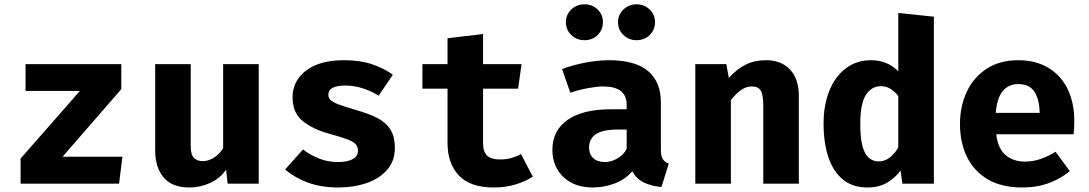

<svg xmlns="http://www.w3.org/2000/svg" viewBox="-20 -837 4963 875"><path d="M265.1 -122.6H537.9L522.6 0H73.8V-114.4L344.1 -422.6H96.4V-544.6H532.8V-430.8Z M849.2 -544.6V-171.8Q849.2 -132.3 863.8 -117.4Q878.5 -102.6 904.6 -102.6Q929.7 -102.6 954.9 -118.5Q980 -134.4 996.9 -161.5V-544.6H1159V0H1017.4L1010.3 -63.6Q982.6 -23.6 937.4 -3.1Q892.3 17.4 843.1 17.4Q764.1 17.4 725.6 -28.5Q687.2 -74.4 687.2 -151.8V-544.6Z M1521 -98.5Q1561.5 -98.5 1586.4 -111.3Q1611.3 -124.1 1611.3 -149.7Q1611.3 -167.2 1601.5 -179Q1591.8 -190.8 1564.1 -201.5Q1536.4 -212.3 1482.1 -227.2Q1407.2 -247.2 1360.3 -284.6Q1313.3 -322.1 1313.3 -394.4Q1313.3 -467.2 1374.1 -514.9Q1434.9 -562.6 1549.7 -562.6Q1622.6 -562.6 1676.7 -543.8Q1730.8 -525.1 1770.3 -496.4L1705.6 -401Q1671.8 -422.1 1632.8 -434.6Q1593.8 -447.2 1554.4 -447.2Q1476.4 -447.2 1476.4 -405.1Q1476.4 -391.3 1486.4 -381.3Q1496.4 -371.3 1524.1 -360.8Q1551.8 -350.3 1605.1 -334.9Q1657.9 -320 1697.2 -300.5Q1736.4 -281 1757.9 -248.5Q1779.5 -215.9 1779.5 -162.6Q1779.5 -103.1 1744.1 -62.8Q1708.7 -22.6 1650.3 -2.6Q1591.8 17.4 1522.1 17.4Q1443.1 17.4 1382.6 -5.1Q1322.1 -27.7 1279.5 -64.6L1361 -155.9Q1392.8 -131.3 1433.1 -114.9Q1473.3 -98.5 1521 -98.5Z M2408.2 -31.8Q2376.4 -11.3 2331.3 3.1Q2286.2 17.4 2229.7 17.4Q2123.1 17.4 2071.3 -37.2Q2019.5 -91.8 2019.5 -185.6V-432.8H1905.1V-544.6H2019.5V-662.6L2181.5 -682.1V-544.6H2356.9L2341 -432.8H2181.5V-185.6Q2181.5 -145.1 2200 -127.7Q2218.5 -110.3 2259 -110.3Q2287.7 -110.3 2311.5 -117.2Q2335.4 -124.1 2354.4 -134.9Z M2991.8 -156.9Q2991.8 -126.2 3000.3 -112.3Q3008.7 -98.5 3027.7 -91.3L2994.4 15.4Q2946.2 10.8 2913.1 -5.9Q2880 -22.6 2861 -56.4Q2829.7 -19 2781 -0.8Q2732.3 17.4 2681.5 17.4Q2597.4 17.4 2547.4 -30.5Q2497.4 -78.5 2497.4 -153.8Q2497.4 -242.6 2566.9 -290.8Q2636.4 -339 2762.6 -339H2835.9V-359.5Q2835.9 -443.1 2728.2 -443.1Q2702.1 -443.1 2661 -435.6Q2620 -428.2 2579 -414.4L2541.5 -522.1Q2594.4 -542.1 2651.5 -552.3Q2708.7 -562.6 2753.8 -562.6Q2875.4 -562.6 2933.6 -513.1Q2991.8 -463.6 2991.8 -370.3ZM2737.4 -98.5Q2763.6 -98.5 2792.3 -114.1Q2821 -129.7 2835.9 -158.5V-246.7H2795.9Q2728.2 -246.7 2696.4 -225.9Q2664.6 -205.1 2664.6 -165.1Q2664.6 -133.8 2683.8 -116.2Q2703.1 -98.5 2737.4 -98.5ZM2643.6 -653.8Q2608.2 -653.8 2583.6 -677.4Q2559 -701 2559 -735.9Q2559 -770.3 2583.6 -793.8Q2608.2 -817.4 2643.6 -817.4Q2679.5 -817.4 2703.6 -793.8Q2727.7 -770.3 2727.7 -735.9Q2727.7 -701 2703.6 -677.4Q2679.5 -653.8 2643.6 -653.8ZM2880.5 -653.8Q2846.2 -653.8 2821.3 -677.4Q2796.4 -701 2796.4 -735.9Q2796.4 -770.3 2821.3 -793.8Q2846.2 -817.4 2880.5 -817.4Q2916.4 -817.4 2940.8 -793.8Q2965.1 -770.3 2965.1 -735.9Q2965.1 -701 2940.8 -677.4Q2916.4 -653.8 2880.5 -653.8Z M3148.7 0V-544.6H3290.3L3301.5 -481.5Q3337.9 -522.6 3378.5 -542.6Q3419 -562.6 3470.8 -562.6Q3540.5 -562.6 3580.5 -520Q3620.5 -477.4 3620.5 -400V0H3458.5V-353.3Q3458.5 -403.6 3447.4 -423.3Q3436.4 -443.1 3406.2 -443.1Q3380.5 -443.1 3357.2 -426.7Q3333.8 -410.3 3310.8 -381V0Z M4073.8 -777.9 4235.9 -761V0H4092.3L4084.1 -60Q4061.5 -28.2 4024.1 -5.4Q3986.7 17.4 3933.3 17.4Q3865.6 17.4 3821.3 -19Q3776.9 -55.4 3755.1 -120.8Q3733.3 -186.2 3733.3 -273.8Q3733.3 -357.9 3759.5 -423.1Q3785.6 -488.2 3834.4 -525.4Q3883.1 -562.6 3950.3 -562.6Q4023.6 -562.6 4073.8 -512.3ZM3993.8 -444.1Q3951.8 -444.1 3926.2 -404.4Q3900.5 -364.6 3900.5 -272.8Q3900.5 -205.6 3911.3 -168.5Q3922.1 -131.3 3941 -116.4Q3960 -101.5 3984.6 -101.5Q4011.8 -101.5 4034.1 -118.5Q4056.4 -135.4 4073.8 -164.6V-399.5Q4056.9 -420.5 4037.9 -432.3Q4019 -444.1 3993.8 -444.1Z M4520 -225.1Q4528.2 -158.5 4563.6 -129.5Q4599 -100.5 4650.8 -100.5Q4688.2 -100.5 4723.1 -112.8Q4757.9 -125.1 4790.3 -145.6L4855.4 -57.4Q4816.9 -24.6 4762.3 -3.6Q4707.7 17.4 4637.9 17.4Q4544.6 17.4 4481.5 -19.7Q4418.5 -56.9 4386.7 -122.1Q4354.9 -187.2 4354.9 -271.8Q4354.9 -352.3 4385.6 -418.2Q4416.4 -484.1 4475.6 -523.3Q4534.9 -562.6 4620.5 -562.6Q4698.5 -562.6 4755.6 -529.2Q4812.8 -495.9 4844.4 -433.3Q4875.9 -370.8 4875.9 -283.1Q4875.9 -269.2 4875.1 -253.3Q4874.4 -237.4 4872.8 -225.1ZM4620.5 -453.8Q4576.9 -453.8 4550.3 -422.6Q4523.6 -391.3 4517.9 -322.6H4717.9Q4717.4 -382.1 4694.9 -417.9Q4672.3 -453.8 4620.5 -453.8Z"/></svg>

Font: FiraCode Nerd Font
Style: Bold
Weight: 700
Designer: Carrois Corporate, Edenspiekermann AG, Nikita Prokopov
Foundry: Carrois Corporate, Edenspiekermann AG, Nikita Prokopov
Version: Version 6.002;Nerd Fonts 2.1.0